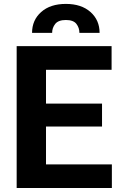

<svg xmlns="http://www.w3.org/2000/svg" viewBox="-20 -942 602 962"><path d="M540.5 -118.2V0H164.1V-118.2ZM210.5 -710.9V0H63.5V-710.9ZM491.2 -422.9V-308.1H164.1V-422.9ZM539.1 -710.9V-592.3H164.1V-710.9ZM479 -777.3H377.9Q377.9 -802.7 362.8 -822.3Q347.7 -841.8 310.1 -841.8Q272.5 -841.8 256.8 -822.3Q241.2 -802.7 241.2 -777.3H140.6Q140.6 -841.3 186.3 -881.8Q231.9 -922.4 310.1 -922.4Q387.7 -922.4 433.4 -881.8Q479 -841.3 479 -777.3Z"/></svg>

Font: RobotoDEMO
Style: Regular
Weight: 400
Designer: Christian Robertson
Foundry: Google
Version: Version 2.136